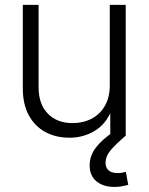

<svg xmlns="http://www.w3.org/2000/svg" viewBox="-20 -549 601 777"><path d="M260.7 8.3Q206.5 8.3 163.8 -14.6Q121.1 -37.6 96.7 -82.3Q72.3 -127 72.3 -191.4V-529.3H136.2V-195.8Q136.2 -127.4 173.6 -89.1Q210.9 -50.8 273.9 -50.8Q316.4 -50.8 350.6 -68.6Q384.8 -86.4 404.5 -120.8Q424.3 -155.3 424.3 -204.1V-529.3H488.8V0H426.3V-124.5H439.9Q417.5 -55.2 369.6 -23.4Q321.8 8.3 260.7 8.3ZM442.9 207.5Q397.9 207.5 370.4 184.8Q342.8 162.1 342.8 120.1Q342.8 82 367.2 49.3Q391.6 16.6 439.9 -16.1L488.8 0Q449.7 33.2 428.5 58.1Q407.2 83 407.2 109.9Q407.2 129.4 419.4 140.4Q431.6 151.4 457 151.4Q465.8 151.4 474.1 149.9Q482.4 148.4 489.3 146.5L499 199.2Q487.3 202.1 473.4 204.8Q459.5 207.5 442.9 207.5Z"/></svg>

Font: Inter 24pt Light
Style: Regular
Weight: 300
Designer: Rasmus Andersson
Foundry: rsms
Version: Version 4.001;git-66647c0bb